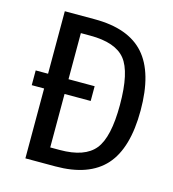

<svg xmlns="http://www.w3.org/2000/svg" viewBox="-94 -683 688 762"><g transform="rotate(15 250.0 -302.0)"><path d="M202.1 -604.5Q340.8 -604.5 406.2 -530.8Q471.7 -457 471.7 -301.8Q471.7 -146.5 405.8 -73.2Q339.8 0 202.1 0H79.1V-287.1H28.3V-347.7H79.1V-604.5ZM202.1 -67.4Q304.7 -67.4 345.7 -118.2Q386.7 -168.9 386.7 -301.8Q386.7 -436.5 346.2 -486.8Q305.7 -537.1 202.1 -537.1H163.1V-347.7H270.5V-287.1H163.1V-67.4Z"/></g></svg>

Font: BabelStone Irk Bitig
Style: Regular
Weight: 400
Designer: Andrew West
Foundry: BabelStone
Version: Version 1.03 June 7, 2023